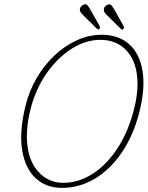

<svg xmlns="http://www.w3.org/2000/svg" viewBox="-20 -876 701 911"><path d="M462.5 -711Q542.5 -711 592.8 -666.2Q643 -621.5 656.5 -538Q670 -454.5 639.5 -337.5Q612.5 -233.5 558.8 -153.8Q505 -74 431.8 -29.2Q358.5 15.5 273 15.5Q200 15.5 150.2 -29.5Q100.5 -74.5 85.5 -161Q70.5 -247.5 100.5 -372Q118 -444.5 154.2 -506.2Q190.5 -568 239.8 -614Q289 -660 346 -685.5Q403 -711 462.5 -711ZM280.5 -8.5Q350 -8.5 415 -48.5Q480 -88.5 531.8 -163.8Q583.5 -239 612.5 -344.5Q632.5 -417 632.5 -478.5Q632 -577 584 -632Q536 -687 456 -687Q387 -687 320.8 -645.2Q254.5 -603.5 203 -530.8Q151.5 -458 126.5 -364.5Q116 -325 111.5 -289.2Q107 -253.5 107.5 -222Q110 -120.5 158.8 -64.5Q207.5 -8.5 280.5 -8.5ZM410 -828 452 -753.5Q456.5 -745 452 -738.5Q445.5 -733.5 439.5 -740L378 -800.5Q373 -806.5 367 -812.5Q361 -818.5 359 -825.5Q358 -835.5 363 -843Q368 -850.5 375 -853.5Q388 -859 395 -851Q402 -843 410 -828ZM524 -828 565.5 -753.5Q571 -744.5 565.5 -739Q559.5 -732 553 -739.5L491.5 -800Q486 -806 480 -812Q474 -818 473 -825Q471.5 -835 476.2 -842.2Q481 -849.5 488.5 -853Q501.5 -858.5 508.5 -850.8Q515.5 -843 524 -828Z"/></svg>

Font: Fraunces144ptSuperSoftThinItalic
Style: Italic
Weight: 100
Italic angle: -16°
Version: Version 1.000;[0bf87f6ff]